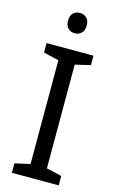

<svg xmlns="http://www.w3.org/2000/svg" viewBox="-137 -968 613 1021"><g transform="rotate(15 169.5 -457.5)"><path d="M298 0H40V-52L124 -71V-642L40 -662V-714H298V-662L214 -642V-71L298 -52ZM171 -915Q191 -915 206.5 -901.5Q222 -888 222 -859Q222 -831 206.5 -817Q191 -803 171 -803Q149 -803 134 -817Q119 -831 119 -859Q119 -888 134 -901.5Q149 -915 171 -915Z"/></g></svg>

Font: Noto Sans Thai Looped
Style: Regular
Weight: 400
Designer: Sasikarn Vongin, Ben Mitchell
Foundry: The Fontpad Ltd
Version: Version 1.001; ttfautohint (v1.8.4.7-5d5b)